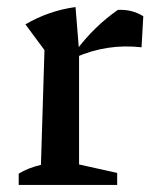

<svg xmlns="http://www.w3.org/2000/svg" viewBox="-20 -524 444 544"><path d="M381 -390Q284 -401 195 -362V-380Q222 -416 251.5 -444.5Q281 -473 314 -496Q334 -497 352 -492.5Q370 -488 386 -478ZM33 0V-32Q46 -40 61 -46Q76 -52 96 -57L106 -382L52 -455Q119 -494 194 -504L204 -380V-58L312 -34V0Z"/></svg>

Font: Piazzolla Thin SemiBold
Style: Regular
Weight: 600
Version: Version 2.005